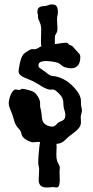

<svg xmlns="http://www.w3.org/2000/svg" viewBox="-20 -766 416 858"><path d="M246.1 4.9Q246.1 11.2 246.6 19.8Q247.1 28.3 247.1 38.1Q247.1 50.8 244.4 61.3Q241.7 71.8 231.9 71.8Q229 71.8 224.9 70.8Q220.7 69.8 215.8 69.8Q210 70.8 202.9 71.3Q195.8 71.8 189 71.8Q181.6 71.8 175 70.3Q168.5 68.8 163.6 65.2Q158.7 61.5 155.8 54.9Q152.8 48.3 152.8 38.1Q152.8 28.3 153.8 16.1Q154.8 3.9 154.8 -7.8Q154.8 -17.6 152.8 -23.7Q150.9 -29.8 150.9 -39.1Q150.9 -47.9 151.4 -59.6Q151.9 -71.3 152.8 -78.1Q153.3 -82 153.8 -88.4Q154.3 -94.7 155 -102.1Q155.8 -109.4 156.7 -116.9Q157.7 -124.5 159.2 -130.9Q155.8 -131.8 153.6 -131.8Q151.4 -131.8 148.9 -131.8Q143.1 -131.8 137.5 -130.9Q131.8 -129.9 126 -129.9Q123.5 -129.9 117.9 -131.8Q112.3 -133.8 105.5 -137Q98.6 -140.1 91.8 -145Q85 -149.9 81.1 -155.8Q76.7 -161.1 75.9 -167.5Q75.2 -173.8 71.8 -180.2Q67.4 -187.5 61 -193.8Q54.7 -200.2 49.8 -210Q45.4 -218.3 42.2 -230.5Q39.1 -242.7 35.2 -253.9Q28.8 -269.5 23.9 -282.2Q19 -294.9 19 -303.2Q19 -313 21.7 -324Q24.4 -335 28.8 -344.5Q33.2 -354 38.8 -360.1Q44.4 -366.2 50.8 -366.2Q54.2 -366.2 57.6 -365Q61 -363.8 64.9 -363.8Q69.3 -363.8 72.8 -366.5Q76.2 -369.1 80.1 -369.1Q83.5 -369.1 90.6 -367.7Q97.7 -366.2 105.2 -364.3Q112.8 -362.3 119.4 -360.1Q126 -357.9 128.9 -356Q133.8 -353.5 139.2 -347.9Q144.5 -342.3 148.9 -335.2Q153.3 -328.1 156.2 -320.6Q159.2 -313 159.2 -307.1V-293.9Q159.2 -288.1 160.9 -282Q162.6 -275.9 164.1 -269Q165.5 -260.7 166 -253.4Q166.5 -246.1 167.2 -239.5Q168 -232.9 169.9 -227.3Q171.9 -221.7 175.8 -216.8Q181.2 -209.5 191.9 -204.8Q202.6 -200.2 212.9 -200.2Q219.2 -200.2 223.1 -202.4Q227.1 -204.6 230 -207.5Q232.9 -210.4 235.6 -213.6Q238.3 -216.8 242.2 -219.2Q248 -222.7 253.4 -224.6Q258.8 -226.6 262.9 -229.5Q267.1 -232.4 269.5 -237.5Q272 -242.7 272 -252.9Q272 -261.2 268.8 -270.5Q265.6 -279.8 264.2 -289.1Q263.2 -297.4 263.2 -303.2Q263.2 -309.1 262.5 -314Q261.7 -318.8 260 -324Q258.3 -329.1 253.9 -335.9Q252.9 -337.4 248.8 -342.3Q244.6 -347.2 239 -352.5Q233.4 -357.9 227.3 -362.1Q221.2 -366.2 215.8 -366.2Q213.4 -366.2 211.4 -365.7Q209.5 -365.2 207 -365.2Q197.8 -365.2 187.7 -369.4Q177.7 -373.5 167.5 -379.6Q157.2 -385.7 146.7 -392.3Q136.2 -398.9 126 -403.8Q117.2 -408.2 106.2 -412.1Q95.2 -416 85.7 -420.7Q76.2 -425.3 69.6 -431.9Q63 -438.5 63 -448.2Q63 -450.7 64.5 -460.4Q65.9 -470.2 68.4 -481.9Q70.8 -493.7 74.7 -504.6Q78.6 -515.6 83 -521Q86.4 -525.9 92.8 -530.5Q99.1 -535.2 105.2 -538.8Q111.3 -542.5 116.5 -544.7Q121.6 -546.9 123 -546.9Q125.5 -546.9 127.7 -546.4Q129.9 -545.9 132.8 -545.9Q138.7 -545.9 142.3 -547.4Q146 -548.8 149.2 -550.5Q152.3 -552.2 155.3 -554.4Q158.2 -556.6 162.1 -558.1Q163.1 -558.1 163.6 -558.6Q164.1 -559.1 165 -559.1Q163.6 -563.5 163.3 -569.3Q163.1 -575.2 163.1 -582Q163.1 -594.7 163.6 -607.9Q164.1 -621.1 164.1 -632.8Q164.1 -646.5 161.9 -654.5Q159.7 -662.6 157 -668.5Q154.3 -674.3 152.1 -679Q149.9 -683.6 149.9 -689.9V-696.8Q149.9 -702.1 148.4 -704.6Q147 -707 147 -710.9Q147 -723.1 151.1 -728.8Q155.3 -734.4 161.6 -736.3Q168 -738.3 175.8 -738.5Q183.6 -738.8 190.9 -741.2Q194.8 -742.2 199.2 -744.1Q203.6 -746.1 208 -746.1Q213.9 -746.1 219.5 -745.6Q225.1 -745.1 229.5 -741.7Q233.9 -738.3 236.3 -731.2Q238.8 -724.1 238.8 -710.9Q238.8 -705.1 236.8 -697Q234.9 -689 234.9 -679.2Q234.9 -668.5 235.8 -658Q236.8 -647.5 236.8 -639.2Q236.8 -631.3 235.4 -626.2Q233.9 -621.1 232.2 -617.7Q230.5 -614.3 228.5 -611.6Q226.6 -608.9 226.1 -606Q225.1 -601.6 225.1 -596.4Q225.1 -591.3 225.1 -586.9V-568.8Q240.2 -571.3 254.2 -573.2Q268.1 -575.2 274.9 -575.2Q277.8 -575.2 281.2 -574Q284.7 -572.8 287.1 -567.9Q290 -564.9 294.9 -563.7Q299.8 -562.5 303.2 -560.1Q307.6 -556.2 312.5 -549.8Q317.4 -543.5 321.8 -539.1Q331.1 -529.8 335 -524.9Q338.9 -520 338.9 -511.2Q338.9 -501.5 336.9 -492.4Q335 -483.4 330.3 -476.6Q325.7 -469.7 317.4 -465.3Q309.1 -460.9 296.9 -460.9Q290 -460.9 281.5 -462.6Q272.9 -464.4 266.1 -466.8Q259.3 -470.2 252.2 -476.6Q245.1 -482.9 236.8 -485.8Q232.4 -487.3 225.3 -488.8Q218.3 -490.2 210.9 -491.2Q203.6 -492.2 196.5 -492.7Q189.5 -493.2 185.1 -493.2Q172.4 -493.2 162.1 -489.5Q151.9 -485.8 151.9 -473.1Q151.9 -466.3 157 -462.6Q162.1 -459 171.9 -452.1Q181.2 -446.8 189.2 -439.5Q197.3 -432.1 207 -428.2Q212.4 -426.3 218.5 -426Q224.6 -425.8 229 -424.8Q263.7 -416.5 289.6 -395.3Q315.4 -374 331.1 -349.1Q334.5 -342.8 336.7 -337.9Q338.9 -333 340.1 -328.1Q341.3 -323.2 341.6 -317.6Q341.8 -312 341.8 -304.2Q341.8 -294.9 344 -286.4Q346.2 -277.8 346.2 -271Q345.2 -262.7 343 -255.6Q340.8 -248.5 340.8 -241.2Q340.8 -237.3 341.3 -232.2Q341.8 -227.1 341.8 -220.2Q341.8 -209 336.7 -200.2Q331.5 -191.4 323.2 -183.8Q314.9 -176.3 304.9 -168.9Q294.9 -161.6 285.2 -153.8Q278.8 -148.4 274.4 -143.6Q270 -138.7 264.6 -134.5Q259.3 -130.4 251.7 -127.2Q244.1 -124 231.9 -123Q232.9 -120.1 232.9 -116.2Q232.9 -112.3 232.9 -107.9Q232.9 -101.1 232.4 -93.8Q231.9 -86.4 231.9 -78.1Q231.9 -71.3 232.2 -64Q232.4 -56.6 234.9 -49.8Q235.8 -43.9 238 -39.8Q240.2 -35.6 242.2 -32.2Q244.1 -28.8 245.6 -25.4Q247.1 -22 247.1 -17.1Q247.1 -10.7 246.6 -5.6Q246.1 -0.5 246.1 4.9Z"/></svg>

Font: Freckle Face
Style: Regular
Weight: 400
Designer: Astigmatic (AOETI)
Foundry: Astigmatic (AOETI)
Version: Version 1.000